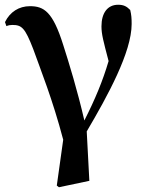

<svg xmlns="http://www.w3.org/2000/svg" viewBox="-20 -572 622 808"><path d="M219 209 228 216 356 189 345 -19C434 -170 534 -353 534 -471C534 -495 533 -509 528 -530C513 -545 501 -552 477 -552C433 -552 407 -518 407 -461C407 -428 415 -399 437 -315C412 -230 380 -154 335 -65C306 -191 271 -305 246 -383C202 -523 165 -546 106 -546C60 -546 22 -522 1 -479L7 -462C16 -466 24 -467 32 -467C71 -467 85 -456 120 -365C150 -281 202 -152 246 16Z"/></svg>

Font: GenRyuMin2 TW B
Style: Regular
Weight: 700
Version: Version 2.100;PS 2.1;hotconv 16.6.51;makeotf.lib2.5.65220 DE